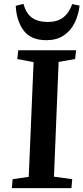

<svg xmlns="http://www.w3.org/2000/svg" viewBox="-20 -969 430 989"><path d="M153 -649 69 -665 74 -710H372L367 -665L282 -650L258 -59L352 -46L348 0H41L45 -46L128 -58ZM101 -949Q114 -900 144.5 -878Q175 -856 226 -856Q277 -856 307 -880Q337 -904 352 -948L390 -940Q384 -890 363.5 -849.5Q343 -809 307 -785.5Q271 -762 219 -762Q139 -762 102 -811.5Q65 -861 61 -939Z"/></svg>

Font: Literata 36pt SemiBold
Style: Italic
Weight: 600
Italic angle: -2°
Designer: Latin by Veronika Burian and Jose Scaglione. Greek by Irene Vlachou. Cyrillic by Vera Evstafieva
Foundry: TypeTogether
Version: Version 3.002